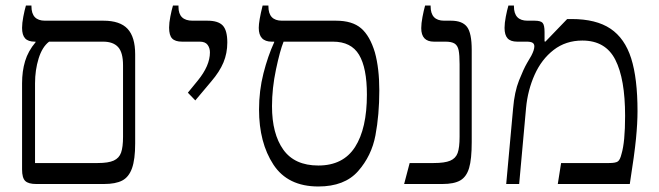

<svg xmlns="http://www.w3.org/2000/svg" viewBox="-20 -667 2390 696"><path d="M470 -470V-147Q470 -89 458.5 -57Q447 -25 423 -12.5Q399 0 357 0H111Q83 0 71.5 -11Q60 -22 60 -53V-365Q60 -409 71 -445.5Q82 -482 109 -514V-516H106Q82 -516 71 -528Q60 -540 60 -566Q60 -583 64.5 -606.5Q69 -630 74 -647H94V-644Q94 -592 143 -592H355Q415 -592 442.5 -562.5Q470 -533 470 -470ZM426 -430Q426 -477 408 -496.5Q390 -516 354 -516H158Q133 -497 120 -455Q107 -413 107 -365V-76H334Q373 -76 392.5 -85Q412 -94 419 -114Q426 -134 426 -171Z M661 -331 697 -375Q741 -429 741 -477Q741 -493 732.5 -504.5Q724 -516 704 -516H640Q615 -516 604 -527.5Q593 -539 593 -567Q593 -584 597.5 -607Q602 -630 607 -647H627V-642Q627 -592 678 -592H732Q771 -592 787.5 -574.5Q804 -557 804 -513Q804 -474 790 -440.5Q776 -407 746 -372L688 -303Z M1355 -339Q1355 -251 1341 -176.5Q1327 -102 1278 -46.5Q1229 9 1134 9Q1023 9 971 -70.5Q919 -150 919 -270Q919 -338 935 -401Q951 -464 974 -514V-516H965Q918 -516 918 -566Q918 -591 932 -647H953V-644Q953 -592 1002 -592H1198Q1257 -592 1289 -564.5Q1321 -537 1339 -477Q1355 -419 1355 -339ZM1310 -324Q1310 -421 1281.5 -468.5Q1253 -516 1187 -516H1008Q995 -484 980.5 -415.5Q966 -347 966 -282Q966 -182 1007 -124.5Q1048 -67 1134 -67Q1224 -67 1267 -134Q1310 -201 1310 -324Z M1465 -76H1552Q1592 -76 1612 -84.5Q1632 -93 1639 -112.5Q1646 -132 1646 -171V-434Q1646 -468 1642.5 -485Q1639 -502 1628 -509Q1617 -516 1595 -516H1553Q1507 -516 1507 -565Q1507 -582 1511.5 -605.5Q1516 -629 1521 -647H1541V-644Q1541 -592 1590 -592H1615Q1656 -592 1673 -569.5Q1690 -547 1690 -486V-152Q1690 -90 1680.5 -58Q1671 -26 1648.5 -13Q1626 0 1584 0H1445Z M1840 -274Q1845 -334 1861.5 -375.5Q1878 -417 1890.5 -438.5Q1903 -460 1906 -465Q1917 -486 1917 -499Q1917 -508 1910.5 -512Q1904 -516 1889 -516H1855Q1831 -516 1820 -528Q1809 -540 1809 -566Q1809 -583 1813.5 -606.5Q1818 -630 1823 -647H1843V-644Q1843 -592 1892 -592H1918Q1940 -592 1947 -584Q1954 -576 1954 -551V-517L1957 -516L2036 -598H2052Q2141 -598 2193 -563Q2245 -528 2268 -455.5Q2291 -383 2291 -264Q2291 -221 2285.5 -164.5Q2280 -108 2263 0H2002L2014 -76H2188Q2212 -76 2220 -82Q2228 -88 2233 -109Q2246 -152 2246 -247Q2246 -381 2210.5 -450.5Q2175 -520 2091 -520Q2031 -520 1987 -486Q1943 -452 1918 -396Q1893 -340 1887 -276L1862 0H1815Z"/></svg>

Font: Noto Serif Hebrew Light
Style: Regular
Weight: 300
Designer: Monotype Design Team
Foundry: Monotype Imaging Inc.
Version: Version 1.000